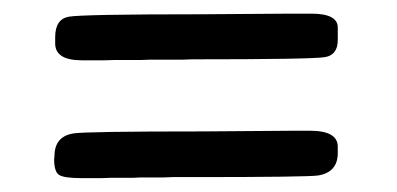

<svg xmlns="http://www.w3.org/2000/svg" viewBox="-20 -422 573 277"><path d="M98.1 -335Q59.6 -335 59.6 -359.4V-368.2Q59.6 -394.5 79.3 -397.9Q99.1 -401.4 270 -401.4L396.5 -402.3H429.2Q467.3 -402.3 467.3 -382.3V-364.3Q467.3 -342.8 449 -339.6Q430.7 -336.4 256.8 -336.4L242.7 -335.9H195.8L182.1 -335.4H144.5L130.4 -335ZM427.2 -233.4Q467.3 -233.4 467.3 -210.4V-201.2Q467.3 -173.8 439.5 -168.9Q424.8 -166.5 257.8 -166.5H229.5L215.3 -166H182.6L172.9 -165.5H140.1L126.5 -165H98.1Q72.3 -165 65.2 -169.7Q58.1 -174.3 58.1 -192.4L58.6 -196.8Q58.6 -225.1 85.9 -229.5Q103.5 -232.4 272.5 -232.4L404.3 -233.4Z"/></svg>

Font: Averia Libre Light
Style: Regular
Weight: 300
Version: Version 1.002